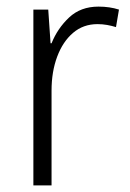

<svg xmlns="http://www.w3.org/2000/svg" viewBox="-20 -561 393 581"><path d="M278 -541Q312 -541 340 -532L331 -479Q318 -483 304 -485.5Q290 -488 275 -488Q232 -488 201 -461.5Q170 -435 153 -389.5Q136 -344 136 -287V0H81V-532H126L133 -430H136Q154 -475 189 -508Q224 -541 278 -541Z"/></svg>

Font: Noto Sans Sinhala UI SemiCondensed Light
Style: Regular
Weight: 300
Width: 4
Designer: Jelle Bosma - Monotype Design Team
Foundry: Monotype Imaging Inc.
Version: Version 2.006; ttfautohint (v1.8.4.7-5d5b)